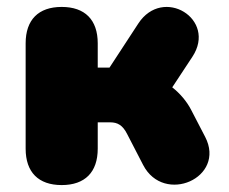

<svg xmlns="http://www.w3.org/2000/svg" viewBox="-20 -524 662 554"><path d="M158 10C225 10 262 -27 262 -95V-171H298C319 -171 334 -163 347 -137L393 -48C453 68 633 -11 572 -129L531 -208C519 -231 500 -254 477 -272L535 -360C607 -469 450 -565 379 -456L296 -329H262V-399C262 -467 225 -504 158 -504C91 -504 54 -467 54 -399V-95C54 -27 91 10 158 10Z"/></svg>

Font: SN Pro Black
Style: Regular
Weight: 900
Designer: Tobias Whetton
Foundry: Supernotes
Version: Version 1.001;Glyphs 3.2 (3249)